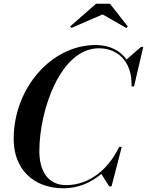

<svg xmlns="http://www.w3.org/2000/svg" viewBox="-20 -1002 790 1032"><path d="M531.5 -924.5 659 -851.5 667 -859.5 571 -982H496.5L356.5 -859.5L364.5 -852ZM321.5 10C399.5 10 469 -20 524.5 -67L567.5 0H579.5L634.5 -212.5H620.5C565.5 -96 462.5 -7 336 -7C232 -7 191.5 -90.5 191.5 -190C191.5 -409.5 305 -742.5 511.5 -742.5C604 -742.5 691.5 -681 687 -537.5H700.5L750 -750H738L660 -682C624.5 -733 565.5 -760 494 -760C256 -760 53.5 -528 53.5 -255C53.5 -92 160.5 10 321.5 10Z"/></svg>

Font: Bodoni* 16pt Medium
Style: Italic
Weight: 500
Italic angle: -13°
Version: Version 2.3